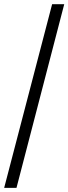

<svg xmlns="http://www.w3.org/2000/svg" viewBox="-20 -780 328 921"><path d="M59.1 121.1H0L230 -759.8H288.1Z"/></svg>

Font: Noto Serif Khmer
Style: Regular
Weight: 300
Designer: Danh Hong
Foundry: Danh Hong
Version: Version 1.00 June 24, 2012, initial release